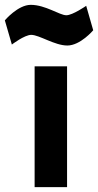

<svg xmlns="http://www.w3.org/2000/svg" viewBox="-76 -773 405 793"><path d="M67 0H201V-499H67ZM280 -749C280 -749 224 -710 198 -710C170 -710 112 -753 51 -753C-2 -753 -56 -689 -56 -689L-27 -589C-27 -589 25 -629 53 -629C86 -629 150 -585 202 -585C256 -585 309 -648 309 -648Z"/></svg>

Font: TitilliumMaps29L
Style: 999 wt
Weight: 900
Designer: Campivisivi
Foundry: Accademia di Belle Arti di Urbino and students of MA course of Visual design